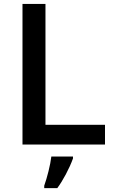

<svg xmlns="http://www.w3.org/2000/svg" viewBox="-20 -734 582 975"><path d="M94.2 0ZM94.2 0V-713.9H210.9V-100.1H513.2V0ZM204.6 209Q215.8 177.7 226.3 135.5Q236.8 93.3 240.7 61H350.6V70.8Q336.4 109.9 314 151.9Q291.5 193.8 271 221.2H204.6Z"/></svg>

Font: Open Sans Semibold
Style: Regular
Weight: 600
Foundry: Ascender Corporation
Version: Version 1.10; ttfautohint (v1.5.65-e2d9)